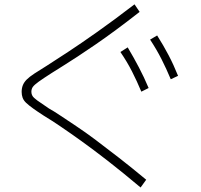

<svg xmlns="http://www.w3.org/2000/svg" viewBox="-20 -812 920 877"><path d="M622.2 44.4Q538.9 -25.6 471.7 -77.8Q404.4 -130 351.7 -167.8Q298.9 -205.6 257.2 -233.9Q215.6 -262.2 182.2 -282.2Q151.1 -302.2 131.1 -316.7Q111.1 -331.1 99.4 -342.2Q87.8 -353.3 83.3 -365.6Q78.9 -377.8 78.9 -392.2Q78.9 -408.9 84.4 -422.8Q90 -436.7 102.2 -448.9Q114.4 -461.1 137.2 -476.1Q160 -491.1 194.4 -512.2Q234.4 -537.8 291.1 -575Q347.8 -612.2 423.3 -665.6Q498.9 -718.9 594.4 -792.2L617.8 -757.8Q561.1 -713.3 510 -675.6Q458.9 -637.8 415 -607.8Q371.1 -577.8 333.9 -553.3Q296.7 -528.9 267.2 -510.6Q237.8 -492.2 216.7 -478.9Q176.7 -453.3 156.7 -438.9Q136.7 -424.4 130 -415Q123.3 -405.6 123.3 -392.2Q123.3 -382.2 128.3 -373.9Q133.3 -365.6 150 -353.3Q166.7 -341.1 203.3 -316.7Q225.6 -304.4 256.1 -283.9Q286.7 -263.3 327.8 -236.1Q368.9 -208.9 417.8 -172.2Q466.7 -135.6 524.4 -90.6Q582.2 -45.6 647.8 8.9ZM625.6 -393.3Q605.6 -441.1 583.3 -485Q561.1 -528.9 530 -574.4L563.3 -595.6Q591.1 -548.9 614.4 -504.4Q637.8 -460 658.9 -410ZM760 -450Q740 -497.8 717.8 -541.7Q695.6 -585.6 665.6 -631.1L697.8 -650Q726.7 -604.4 750 -560Q773.3 -515.6 793.3 -465.6Z"/></svg>

Font: Paperlogy 2 ExtraLight
Style: Regular
Weight: 250
Designer: redesigned by Lee Juim, glyphs from Gmarket Sans & Montserrat
Foundry: PT&
Version: Version 1.001